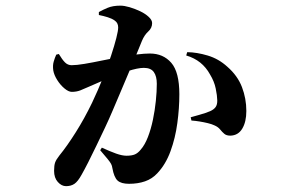

<svg xmlns="http://www.w3.org/2000/svg" viewBox="-20 -607 1040 677"><path d="M339.1 -86.4Q367.9 -73.2 389.3 -65.5Q410.8 -57.9 426 -57.9Q444.7 -57.9 455.6 -62.6Q466.4 -67.3 475.8 -78.9Q490.7 -95.8 501.5 -123.7Q512.3 -151.6 519.2 -184.7Q526.1 -217.9 529.5 -251.1Q532.9 -284.3 532.9 -311.5Q532.9 -338.2 522.4 -352.9Q511.9 -367.7 487.2 -367.7Q465.8 -367.7 430.3 -356.1Q394.7 -344.6 357.5 -329.1Q320.4 -313.5 293.3 -301.2Q276.4 -293.4 262.9 -288.2Q249.4 -283.1 233.2 -283.1Q221.8 -283.1 207.4 -295.1Q192.9 -307.1 181.8 -324.8Q170.6 -342.5 167.8 -358.9Q165.4 -376.4 169.3 -389.6Q173.1 -402.8 178.3 -414.3L187.5 -416.6Q199.3 -396.9 209.1 -387Q218.9 -377.1 232.7 -377.1Q249.6 -377.1 277.8 -381.8Q306 -386.5 341.9 -394Q377.9 -401.6 417.1 -408Q436.8 -411.8 463 -415Q489.3 -418.3 508.3 -418.3Q555.4 -418.3 583.9 -385.6Q612.4 -352.9 612.4 -274.5Q612.4 -225.6 605.3 -173.1Q598.3 -120.5 581.3 -74Q564.4 -27.5 534.6 4.1Q516.4 23.7 491.3 32.4Q466.2 41.1 435 41.1Q407.2 41.1 394.6 29.7Q382.1 18.3 376.3 -14Q375.1 -22.9 371.6 -29.3Q368.2 -35.6 359.4 -46.4Q350.6 -57.1 333.3 -77.3ZM328.6 -554.1V-564.5Q341.5 -571.9 359.7 -579.5Q377.9 -587.1 404.4 -587.1Q418.3 -587.1 437.1 -581.6Q456 -576 474.3 -567.3Q492.5 -558.6 504.4 -547.4Q516.4 -536.3 516.4 -525.6Q516.4 -508.2 502.7 -495.9Q489.1 -483.5 480.5 -462.9Q473.9 -446.1 461.4 -416.1Q448.9 -386 433.5 -349.9Q418.1 -313.7 403.4 -278.7Q388.7 -243.6 377 -216.6Q365.4 -189 350.3 -157Q335.1 -125.1 320 -93.5Q304.9 -61.9 291.2 -35Q277.5 -8.1 267.7 9.1Q254.5 33.1 242.4 41.2Q230.3 49.4 212.8 49.4Q197.1 49.4 183.9 34.7Q170.7 20.1 170.7 -4.6Q170.7 -23.8 174.4 -34.1Q178.1 -44.4 189.5 -58.8Q216.9 -92.5 247.1 -140.5Q277.4 -188.4 304.6 -244.6Q325.8 -289.4 342.9 -332.2Q359.9 -375 371.8 -411.2Q383.7 -447.4 390.2 -473.1Q396.7 -498.8 396.7 -510.2Q396.7 -518.4 393.6 -524.4Q390.5 -530.4 384.7 -534.4Q375 -541.5 359.9 -546.2Q344.8 -550.9 328.6 -554.1ZM636.6 -411.4 640.1 -423.1Q673.9 -422.7 712.4 -411.2Q751 -399.7 781.7 -371.6Q817.8 -340.1 833.2 -299.8Q848.6 -259.6 848.6 -215.6Q848.6 -177.5 834.3 -153.5Q820 -129.5 792.4 -128.7Q778.4 -128.7 770.9 -135.2Q763.3 -141.6 756.1 -150.6Q748.9 -159.5 735.8 -165.1Q727 -169.3 713.1 -172.7Q699.1 -176.1 683.9 -178.6Q668.7 -181.1 655 -182L652.4 -193.5Q670.1 -198.7 682.3 -201.9Q694.5 -205.2 703.9 -208.5Q713.2 -211.7 721 -215Q733.8 -220.7 740.1 -229.2Q746.3 -237.7 746.1 -253.1Q745.8 -270 740.6 -295Q735.5 -320 720.6 -344.4Q706.8 -369.6 686 -386.3Q665.1 -403 636.6 -411.4Z"/></svg>

Font: Noto Serif SC
Style: Regular
Weight: 200
Designer: Ryoko NISHIZUKA 西塚涼子 (kana & ideographs); Frank Grießhammer (Latin, Greek & Cyrillic); Wenlong ZHANG 张文龙 (bopomofo); San
Foundry: Adobe
Version: Version 2.001;hotconv 1.1.0;makeotfexe 2.6.0